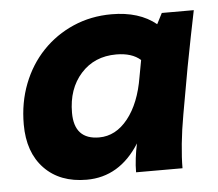

<svg xmlns="http://www.w3.org/2000/svg" viewBox="-43 -565 705 622"><g transform="rotate(-5 309.0 -253.5)"><path d="M215 10Q128 10 77.5 -42.5Q27 -95 27 -186Q27 -257 50.5 -317.5Q74 -378 116.5 -422.5Q159 -467 216.5 -492Q274 -517 341 -517Q431 -517 486 -472L504 -507H608Q601 -473 591.5 -425.5Q582 -378 572 -325L545 -174Q536 -124 531.5 -79Q527 -34 527 0H376Q376 -22 379 -46Q382 -70 387 -93Q322 10 215 10ZM267 -123Q321 -123 360.5 -172.5Q400 -222 414 -307L424 -361Q396 -386 345 -386Q274 -386 230 -337Q186 -288 186 -210Q186 -123 267 -123Z"/></g></svg>

Font: Livvic
Style: Bold Italic
Weight: 700
Italic angle: -10°
Designer: Jacques Le Bailly, Baron von Fonthausen
Version: Version 1.001; ttfautohint (v1.8.2)